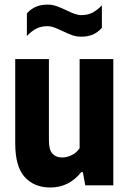

<svg xmlns="http://www.w3.org/2000/svg" viewBox="-20 -803 560 832"><path d="M46 -181.5V-547H192V-193.5Q192 -154 207.2 -137.2Q222.5 -120.5 249.5 -120.5Q269.5 -120.5 290.8 -130.8Q312 -141 325 -161V-547H471V0H349.5L339 -57H332Q279 9.5 198 9.5Q128.5 9.5 87.2 -35.8Q46 -81 46 -181.5ZM250.5 -668.5Q229 -679 214.2 -684.2Q199.5 -689.5 184.5 -689.5Q158.5 -689.5 138 -679.2Q117.5 -669 96.5 -647V-745Q114 -764.5 135.8 -773.8Q157.5 -783 186 -783Q206.5 -783 224.2 -776.8Q242 -770.5 267.5 -758.5Q289 -748 303.8 -742.8Q318.5 -737.5 333.5 -737.5Q359 -737.5 379.8 -747.8Q400.5 -758 421.5 -780V-682.5Q404 -662.5 382.2 -653.2Q360.5 -644 332 -644Q311.5 -644 293.8 -650.2Q276 -656.5 250.5 -668.5Z"/></svg>

Font: Encode Sans Condensed
Style: Bold
Weight: 700
Width: 3
Designer: Multiple Designers
Foundry: Impallari Type
Version: Version 2.000